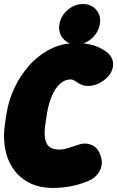

<svg xmlns="http://www.w3.org/2000/svg" viewBox="-41 -905 580 950"><path d="M223 25Q153 25 103 -1Q53 -27 23 -72Q-7 -117 -16.5 -174.5Q-26 -232 -16 -295L-8 -347Q2 -409 30.5 -470Q59 -531 103.5 -581Q148 -631 207 -661.5Q266 -692 337 -692Q427 -692 485 -649Q520 -623 518.5 -584Q517 -545 480 -513Q450 -488 414.5 -481.5Q379 -475 350 -492Q336 -501 327 -506.5Q318 -512 309 -512Q279 -512 255 -489.5Q231 -467 215.5 -430Q200 -393 192 -347L184 -295Q174 -229 189 -197Q204 -165 253 -165Q274 -165 298 -173Q322 -181 350 -190Q385 -201 416 -186Q447 -171 459 -127Q470 -88 449.5 -54.5Q429 -21 387 -6Q347 10 304.5 17.5Q262 25 223 25ZM253 -785Q260 -827 294 -856Q328 -885 369 -885Q411 -885 435.5 -856Q460 -827 453 -785Q446 -744 412.5 -714.5Q379 -685 337 -685Q296 -685 271 -714.5Q246 -744 253 -785Z"/></svg>

Font: Winky Sans Black
Style: Italic
Weight: 900
Italic angle: -8.97852°
Designer: Simon Atzbach
Foundry: typofactur
Version: Version 1.205